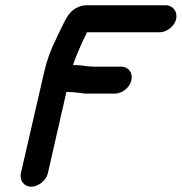

<svg xmlns="http://www.w3.org/2000/svg" viewBox="-20 -692 687 726"><path d="M161 -37 231 -344H242C262 -344 281 -340 302 -338H414C442 -338 471 -361 477 -389C483 -417 466 -440 438 -440H329C324 -441 319 -441 314 -441C302 -443 278 -446 266 -446H256L257 -449C268 -481 279 -505 291 -533L300 -551C302 -556 306 -563 309 -570H584C611 -570 640 -593 646 -620C652 -647 635 -672 607 -672H305C294 -672 283 -669 271 -663C237 -647 226 -613 207 -576L198 -558L190 -540C173 -507 158 -466 148 -424L59 -37C53 -10 71 14 98 14C125 14 155 -10 161 -37Z"/></svg>

Font: Electronic
Style: UltBlkIt
Weight: 500
Version: Version 1.011